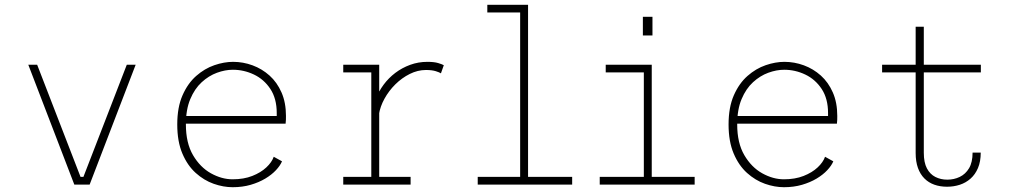

<svg xmlns="http://www.w3.org/2000/svg" viewBox="-20 -770 4265 801"><path d="M290 0 98 -500H135L316 -32H328L509 -500H546L354 0Z M950.5 11Q912 11 871.5 -3.2Q831 -17.5 796.5 -48.5Q762 -79.5 740.8 -129.5Q719.5 -179.5 719.5 -251Q719.5 -322.5 741.5 -372.5Q763.5 -422.5 798.5 -453.2Q833.5 -484 874.2 -498Q915 -512 952.5 -512Q994 -512 1033.5 -497.5Q1073 -483 1104.5 -454.8Q1136 -426.5 1154.5 -384.2Q1173 -342 1173 -286.5Q1173 -280 1172.8 -270.2Q1172.5 -260.5 1171.5 -254H744V-286H1134.5Q1134.5 -290.5 1134.5 -292.2Q1134.5 -294 1134.5 -298.5Q1134.5 -358.5 1108 -398.8Q1081.5 -439 1039.5 -459Q997.5 -479 951.5 -479Q919.5 -479 885.2 -466.5Q851 -454 821.5 -427Q792 -400 773.8 -356.5Q755.5 -313 755.5 -251Q755.5 -173.5 785.2 -122.8Q815 -72 860 -47Q905 -22 950.5 -22Q997 -22 1032.5 -36Q1068 -50 1091 -71.5Q1114 -93 1122 -116L1156.5 -97Q1149 -79 1131.2 -60Q1113.5 -41 1086.8 -25Q1060 -9 1025.8 1Q991.5 11 950.5 11Z M1412 0V-32H1529V-468H1412V-500H1562V-371V-32H1693V0ZM1561 -293 1534.5 -297Q1536 -327.5 1548 -358.2Q1560 -389 1580.5 -416.8Q1601 -444.5 1629 -465.8Q1657 -487 1691 -499.5Q1725 -512 1763 -512Q1791 -512 1807.8 -507Q1824.5 -502 1831.5 -498L1819.5 -464Q1814 -468 1798 -473Q1782 -478 1757 -478Q1722.5 -478 1689.5 -461.5Q1656.5 -445 1629.2 -418Q1602 -391 1584 -358.2Q1566 -325.5 1561 -293Z M1973 0V-32H2150V-718H2013V-750H2183V-32H2367V0Z M2482 0V-32H2666V-468H2507V-500H2699V-32H2878V0ZM2662 -700H2702V-622H2662Z M3250.5 11Q3212 11 3171.5 -3.2Q3131 -17.5 3096.5 -48.5Q3062 -79.5 3040.8 -129.5Q3019.5 -179.5 3019.5 -251Q3019.5 -322.5 3041.5 -372.5Q3063.5 -422.5 3098.5 -453.2Q3133.5 -484 3174.2 -498Q3215 -512 3252.5 -512Q3294 -512 3333.5 -497.5Q3373 -483 3404.5 -454.8Q3436 -426.5 3454.5 -384.2Q3473 -342 3473 -286.5Q3473 -280 3472.8 -270.2Q3472.5 -260.5 3471.5 -254H3044V-286H3434.5Q3434.5 -290.5 3434.5 -292.2Q3434.5 -294 3434.5 -298.5Q3434.5 -358.5 3408 -398.8Q3381.5 -439 3339.5 -459Q3297.5 -479 3251.5 -479Q3219.5 -479 3185.2 -466.5Q3151 -454 3121.5 -427Q3092 -400 3073.8 -356.5Q3055.5 -313 3055.5 -251Q3055.5 -173.5 3085.2 -122.8Q3115 -72 3160 -47Q3205 -22 3250.5 -22Q3297 -22 3332.5 -36Q3368 -50 3391 -71.5Q3414 -93 3422 -116L3456.5 -97Q3449 -79 3431.2 -60Q3413.5 -41 3386.8 -25Q3360 -9 3325.8 1Q3291.5 11 3250.5 11Z M3800 -131.5V-658.5H3834V-132.5Q3834 -92 3847 -67.5Q3860 -43 3882.2 -31.8Q3904.5 -20.5 3932 -20.5Q3960 -20.5 3984 -32Q4008 -43.5 4022.8 -68.2Q4037.5 -93 4037.5 -133.5H4071.5Q4071.5 -96 4060 -69Q4048.5 -42 4029 -24.8Q4009.5 -7.5 3984.2 0.8Q3959 9 3931 9Q3902 9 3878 0.5Q3854 -8 3836.5 -25.5Q3819 -43 3809.5 -69.5Q3800 -96 3800 -131.5ZM3660 -468V-500H4072V-468Z"/></svg>

Font: Trispace Thin
Style: Regular
Weight: 100
Designer: Tyler Finck
Foundry: Etcetera Type Company
Version: Version 1.210